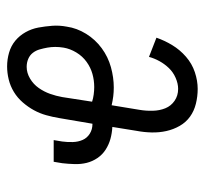

<svg xmlns="http://www.w3.org/2000/svg" viewBox="-38 -530 576 540"><g transform="rotate(-90 250.0 -260.0)"><path d="M270 8Q249 8 228.5 3Q208 -2 192 -13.5Q176 -25 166 -42.5Q156 -60 151.5 -80Q147 -100 147.5 -121.5Q148 -143 152 -164L163 -232Q145 -233 129 -237.5Q113 -242 99 -251Q85 -260 75.5 -274Q66 -288 62 -304Q58 -320 58.5 -338Q59 -356 61 -373L65 -397H126L122 -373Q120 -358 120.5 -343Q121 -328 126.5 -315.5Q132 -303 144 -295.5Q156 -288 171 -288H172L188 -382Q191 -400 196 -418Q201 -436 210 -452.5Q219 -469 232 -484Q245 -499 261.5 -509Q278 -519 296.5 -523.5Q315 -528 333 -528Q353 -528 372 -522.5Q391 -517 405.5 -505Q420 -493 429.5 -476Q439 -459 442.5 -440Q446 -421 447.5 -401Q449 -381 445 -360Q441 -332 425 -306Q409 -280 384.5 -262Q360 -244 331 -236Q302 -228 274 -228Q261 -228 249 -229.5Q237 -231 224 -234L211 -155Q208 -137 208.5 -118Q209 -99 215.5 -83Q222 -67 236.5 -57Q251 -47 270 -47Q285 -47 301 -54Q317 -61 328.5 -73Q340 -85 348 -99.5Q356 -114 360 -129L414 -108Q406 -85 393 -63.5Q380 -42 360.5 -25Q341 -8 317 0Q293 8 270 8ZM275 -283Q294 -283 312 -288Q330 -293 346 -304.5Q362 -316 372.5 -333.5Q383 -351 386 -369Q388 -381 388 -392.5Q388 -404 386 -415Q384 -426 381 -436.5Q378 -447 371.5 -455.5Q365 -464 354.5 -468.5Q344 -473 332 -473Q315 -473 299 -463.5Q283 -454 272.5 -439Q262 -424 256 -407Q250 -390 247 -373L234 -289Q243 -286 254 -284.5Q265 -283 275 -283Z"/></g></svg>

Font: Iosevka Curly Slab Light
Style: Italic
Weight: 300
Italic angle: -9°
Monospace: yes
Designer: Belleve Invis
Foundry: Belleve Invis
Version: Version 22.1.2; ttfautohint (v1.8.4)